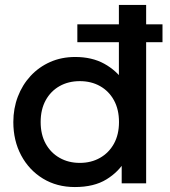

<svg xmlns="http://www.w3.org/2000/svg" viewBox="-20 -740 686 775"><path d="M292.2 -569.6V-641.9H635.9V-569.6ZM282.1 15Q209.4 15 153.3 -19.2Q97.2 -53.4 65.5 -112.8Q33.8 -172.2 33.8 -247.5Q33.8 -302.1 52 -349.8Q70.1 -397.4 103.4 -433.4Q136.7 -469.4 182.4 -489.7Q228.1 -510 283.6 -510Q351.1 -510 400.5 -482.9Q450 -455.8 483.2 -408.1L459.9 -383.4V-720H569.9V0H471.2V-119.1L486.9 -94.1Q460 -46.9 409.8 -16Q359.6 15 282.1 15ZM302.2 -82.5Q348 -82.5 383.7 -102.8Q419.4 -123 439.9 -159.9Q460.3 -196.9 460.3 -247.5Q460.3 -298.1 440 -335.2Q419.6 -372.3 383.9 -392.4Q348.2 -412.5 302.2 -412.5Q256.2 -412.5 220.5 -392.4Q184.8 -372.3 164.4 -335.2Q144.1 -298.1 144.1 -247.5Q144.1 -196.9 164.5 -159.9Q184.9 -123 220.7 -102.8Q256.4 -82.5 302.2 -82.5Z"/></svg>

Font: Geologica Thin
Style: Regular
Weight: 100
Version: Version 1.010;gftools[0.9.28]